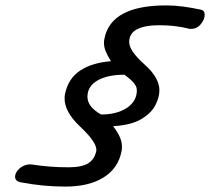

<svg xmlns="http://www.w3.org/2000/svg" viewBox="-20 -690 781 714"><path d="M222.7 3.9Q182.6 3.9 141.1 0Q99.6 -3.9 56.2 -12.2Q36.1 -16.6 36.1 -32.7Q36.1 -43.9 45.4 -55.9Q54.7 -67.9 69.8 -74.2Q79.6 -78.6 91.3 -78.6H95.7Q98.1 -78.6 99.6 -78.1Q131.3 -73.2 164.3 -70.6Q197.3 -67.9 235.4 -67.9Q283.7 -67.9 307.6 -82.5Q331.5 -97.2 337.9 -127.9Q338.4 -128.9 338.4 -132.8Q338.4 -162.6 276.9 -220.2Q220.2 -273.9 220.2 -323.7Q220.2 -334.5 222.2 -341.8Q233.9 -398.4 278.3 -427.7Q322.8 -457 392.6 -462.4Q378.4 -485.4 372.6 -500.5Q366.7 -515.6 366.7 -529.8Q366.7 -540.5 368.7 -547.9Q394 -669.9 597.7 -669.9Q629.9 -669.9 662.1 -665.5Q694.3 -661.1 728 -653.8Q741.2 -650.9 741.2 -634.8Q741.2 -618.2 726.8 -600.3Q712.4 -582.5 689.9 -582.5Q684.1 -582.5 679.7 -584Q630.4 -596.2 572.3 -596.2Q518.6 -596.2 489.5 -581.1Q460.4 -565.9 460.4 -533.7Q460.4 -501 518.1 -449.7Q572.8 -400.9 572.8 -354Q572.8 -328.6 557.9 -299.1Q543 -269.5 505.4 -247.1Q467.8 -224.6 400.4 -220.7Q416 -201.2 424.8 -182.1Q433.6 -163.1 433.6 -143.1Q433.6 -133.8 431.6 -126Q419.4 -64 365 -30Q310.5 3.9 222.7 3.9ZM356 -264.2Q408.2 -264.2 443.8 -283.9Q479.5 -303.7 487.3 -337.9Q489.7 -349.1 488.5 -359.1Q487.3 -369.1 479 -379.9Q469.2 -392.6 442.9 -412.1Q379.4 -412.1 342.3 -390.6Q305.2 -369.1 305.2 -330.1Q305.2 -292.5 356 -264.2Z"/></svg>

Font: Damion
Style: Regular
Weight: 400
Designer: Vernon Adams
Foundry: Vernon Adams
Version: Version 1.100; ttfautohint (v1.8.4.7-5d5b)